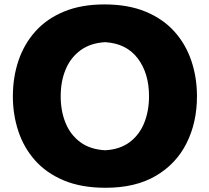

<svg xmlns="http://www.w3.org/2000/svg" viewBox="-20 -847 962 882"><path d="M465.3 15.6Q353.5 15.6 272.9 -18.3Q192.4 -52.2 140.6 -110.8Q88.9 -169.4 64 -245.1Q39.1 -320.8 39.1 -404.3Q39.1 -492.7 65.2 -569.3Q91.3 -646 143.6 -703.9Q195.8 -761.7 274.9 -794.2Q354 -826.7 460 -826.7Q567.9 -826.7 647.7 -793.9Q727.5 -761.2 780 -703.4Q832.5 -645.5 858.6 -568.8Q884.8 -492.2 884.8 -404.8Q884.8 -284.2 836.9 -189Q789.1 -93.8 695.6 -39.1Q602.1 15.6 465.3 15.6ZM462.9 -156.7Q531.7 -160.6 576.4 -194.6Q621.1 -228.5 642.8 -283.2Q664.6 -337.9 664.6 -404.8Q664.6 -510.7 612.5 -579.1Q560.5 -647.5 462.9 -653.3Q395.5 -649.4 350.1 -616.2Q304.7 -583 281.7 -528.3Q258.8 -473.6 258.8 -404.8Q258.8 -337.4 281 -282.7Q303.2 -228 348.4 -194.3Q393.6 -160.6 462.9 -156.7Z"/></svg>

Font: Pinar-DS3-FD ExtraBold
Style: Regular
Weight: 800
Designer: Amin Abedi
Version: Version 3.000